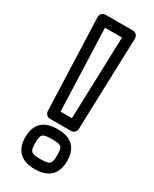

<svg xmlns="http://www.w3.org/2000/svg" viewBox="-191 -750 668 832"><g transform="rotate(30 142.5 -334.5)"><path d="M171.8 -240H115.1L99.9 -651H185.2ZM196 -190C208.9 -190 220.5 -200.7 221 -214.2L236 -675.2C236.5 -690.3 224.3 -701 211 -701H74C58.7 -701 48.5 -688.3 49 -675.1L66 -214.1C66.5 -201.4 77.4 -190 91 -190ZM142 -118C191.4 -118 197 -112.6 197 -68C197 -24.4 189.2 -18 142 -18C93.9 -18 88 -25 88 -68C88 -111.6 94.6 -118 142 -118ZM142 -168C75.6 -168 38 -135.3 38 -68C38 -1.6 74.6 32 142 32C207 32 247 0.8 247 -68C247 -137 209 -168 142 -168Z"/></g></svg>

Font: Fog Sans
Style: Outline
Weight: 700
Foundry: Intel Corporation
Version: Version 1.00